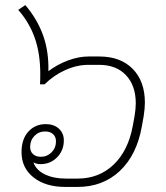

<svg xmlns="http://www.w3.org/2000/svg" viewBox="-20 -730 655 758"><path d="M552 -325Q552 -302 547 -270L540 -231Q520 -118 453 -55Q386 8 286 8H238Q160 8 112.5 -29.5Q65 -67 65 -129Q65 -181 92 -210.5Q119 -240 161 -240Q193 -240 212.5 -222Q232 -204 232 -176Q232 -136 205.5 -109Q179 -82 140 -82Q124 -82 112 -89Q122 -59 156.5 -42Q191 -25 239 -25H287Q371 -25 428.5 -80Q486 -135 504 -232L511 -270Q516 -300 516 -322Q516 -392 477.5 -433Q439 -474 371 -474H329Q283 -474 237 -453Q191 -432 156 -397H138Q139 -411 139 -438Q139 -518 117.5 -579.5Q96 -641 52 -691L80 -710Q128 -653 150.5 -589.5Q173 -526 171 -449Q207 -476 249 -491.5Q291 -507 330 -507H372Q456 -507 504 -458Q552 -409 552 -325ZM99 -150Q99 -132 110.5 -121.5Q122 -111 141 -111Q166 -111 183.5 -128.5Q201 -146 201 -172Q201 -190 189.5 -200.5Q178 -211 158 -211Q133 -211 116 -193.5Q99 -176 99 -150Z"/></svg>

Font: Bai Jamjuree ExtraLight
Style: Italic
Weight: 275
Italic angle: -10°
Version: Version 1.000; ttfautohint (v1.6)